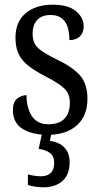

<svg xmlns="http://www.w3.org/2000/svg" viewBox="-20 -565 428 819"><path d="M184 10Q115 10 75 -16Q35 -42 35 -95Q35 -131 54 -145Q73 -159 93 -159Q93 -106 115.5 -70.5Q138 -35 187 -35Q233 -35 255.5 -59.5Q278 -84 278 -126Q278 -163 257 -185Q236 -207 180 -236Q133 -260 103.5 -282.5Q74 -305 60 -333.5Q46 -362 46 -405Q46 -472 89.5 -508.5Q133 -545 204 -545Q271 -545 304 -517.5Q337 -490 337 -452Q337 -426 321 -410Q305 -394 276 -394Q276 -501 196 -501Q157 -501 138 -479Q119 -457 119 -422Q119 -381 143 -359.5Q167 -338 223 -311Q290 -279 321.5 -243Q353 -207 353 -144Q353 -71 308 -30.5Q263 10 184 10ZM164 234Q151 234 132.5 231.5Q114 229 99 224V179Q131 187 155 187Q180 187 195.5 173.5Q211 160 211 130Q211 100 192.5 87Q174 74 145 70L162 -9H202L193 36Q232 41 254.5 64Q277 87 277 127Q277 180 246.5 207Q216 234 164 234Z"/></svg>

Font: Noto Serif Hebrew Condensed
Style: Regular
Weight: 400
Width: 3
Designer: Monotype Design Team
Foundry: Monotype Imaging Inc.
Version: Version 2.004; ttfautohint (v1.8.4.7-5d5b)